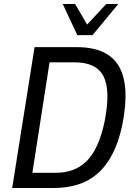

<svg xmlns="http://www.w3.org/2000/svg" viewBox="-20 -941 678 961"><path d="M41 0 153 -705H365Q519 -705 575 -609.5Q631 -514 593 -320Q575 -232 543 -170.5Q511 -109 467.5 -71.5Q424 -34 369 -17Q314 0 249 0ZM142 -76H257Q305 -76 343.5 -90Q382 -104 412.5 -133.5Q443 -163 466 -213Q489 -263 504 -335Q534 -490 498 -559.5Q462 -629 354 -629H228ZM367 -765 294 -921H356L416 -818L512 -921H572L443 -765Z"/></svg>

Font: Nunito Sans 10pt Condensed Medium
Style: Italic
Weight: 500
Width: 3
Italic angle: -9°
Designer: Vernon Adams
Foundry: Vernon Adams
Version: Version 3.101;gftools[0.9.27]